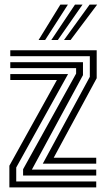

<svg xmlns="http://www.w3.org/2000/svg" viewBox="-20 -820 462 840"><path d="M167.2 -104 373 -484V-574H25V-600H403V-477.8L215 -130H401V-104ZM81 -52V-79.5L313 -498V-522H25V-548H343V-491.2L119.5 -78H401V-52ZM21 0V-95L229 -470H25V-496H277.8L51 -87.2V-26H401V0ZM148.8 -645 244.2 -800H277.2L177.5 -645ZM260 -645 372.2 -800H405.2L288.8 -645ZM204.5 -645 308.2 -800H341.2L233 -645Z"/></svg>

Font: Big Shoulders Inline Text Black
Style: Regular
Weight: 900
Designer: Patric King
Foundry: XO Type Co
Version: Version 1.000